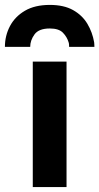

<svg xmlns="http://www.w3.org/2000/svg" viewBox="-56 -762 404 782"><path d="M77.5 0V-511H215V0ZM-36 -571Q-36 -616.5 -15.5 -655.5Q5 -694.5 45.5 -718.2Q86 -742 147 -742Q204 -742 241.5 -721Q279 -700 299.8 -665.2Q320.5 -630.5 327.5 -589.5Q328 -585 328.2 -580.2Q328.5 -575.5 328.5 -571H225.5Q225.5 -575.5 225.2 -580.2Q225 -585 223.5 -589.5Q217 -611.5 200.2 -628.8Q183.5 -646 147 -646Q102 -646 84.5 -621.8Q67 -597.5 67 -571Z"/></svg>

Font: Overpass ExtraBold
Style: Regular
Weight: 800
Designer: Delve Withrington, Dave Bailey, Thomas Jockin
Foundry: Delve Fonts LLC
Version: Version 4.000; ttfautohint (v1.8.3)